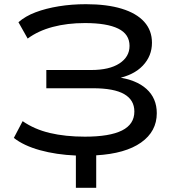

<svg xmlns="http://www.w3.org/2000/svg" viewBox="-20 -734 850 916"><path d="M342 162V8Q248 4 170.5 -17.5Q93 -39 46 -76L88 -156Q144 -117 218 -99.5Q292 -82 385 -82Q503 -82 562 -111.5Q621 -141 621 -202Q621 -257 572.5 -285Q524 -313 423 -313H201V-400H415Q502 -400 550 -431.5Q598 -463 598 -515Q598 -571 544 -597.5Q490 -624 385 -624Q301 -624 231.5 -605.5Q162 -587 112 -550L68 -628Q101 -657 150 -675.5Q199 -694 260.5 -704Q322 -714 390 -714Q490 -714 560.5 -692.5Q631 -671 668 -630Q705 -589 705 -530Q705 -467 661.5 -421Q618 -375 537 -359L538 -366Q630 -354 679 -309.5Q728 -265 728 -194Q728 -107 653 -54Q578 -1 439 7V162Z"/></svg>

Font: Nunito Sans 10pt Expanded Medium
Style: Regular
Weight: 500
Width: 7
Designer: Vernon Adams
Foundry: Vernon Adams
Version: Version 3.101;gftools[0.9.27]